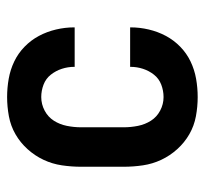

<svg xmlns="http://www.w3.org/2000/svg" viewBox="-38 -530 576 540"><g transform="rotate(-90 250.0 -260.0)"><path d="M247 8Q220 8 193 3Q166 -2 142.5 -15.5Q119 -29 100.5 -49.5Q82 -70 70.5 -94.5Q59 -119 55 -146Q51 -173 51 -200V-320Q51 -347 55 -374Q59 -401 70.5 -425.5Q82 -450 100.5 -470.5Q119 -491 142.5 -504.5Q166 -518 193 -523Q220 -528 247 -528Q273 -528 298.5 -523.5Q324 -519 347 -508Q370 -497 388.5 -479Q407 -461 419 -438.5Q431 -416 437 -390.5Q443 -365 443 -340Q443 -339 443 -338.5Q443 -338 443 -338H332Q332 -338 332 -338.5Q332 -339 332 -339Q332 -357 326.5 -374Q321 -391 310 -405Q299 -419 282 -425.5Q265 -432 247 -432Q227 -432 209 -422.5Q191 -413 180.5 -396.5Q170 -380 166 -360Q162 -340 162 -320V-200Q162 -180 166 -160Q170 -140 180.5 -123.5Q191 -107 209 -97.5Q227 -88 247 -88Q265 -88 282 -94.5Q299 -101 310 -115Q321 -129 326.5 -146Q332 -163 332 -181Q332 -181 332 -181.5Q332 -182 332 -182H443Q443 -182 443 -181.5Q443 -181 443 -180Q443 -155 437 -129.5Q431 -104 419 -81.5Q407 -59 388.5 -41Q370 -23 347 -12Q324 -1 298.5 3.5Q273 8 247 8Z"/></g></svg>

Font: Iosevka SS04
Style: Bold
Weight: 700
Monospace: yes
Designer: Belleve Invis
Foundry: Belleve Invis
Version: Version 19.0.0; ttfautohint (v1.8.4)